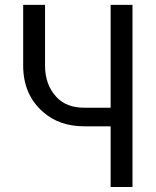

<svg xmlns="http://www.w3.org/2000/svg" viewBox="-20 -752 626 772"><path d="M424.8 0V-244.1H319.3Q219.2 -244.1 154.3 -300.8Q73.2 -370.6 73.2 -488.3V-732.4H161.1V-488.3Q161.1 -410.6 207.5 -361.3Q247.6 -318.8 319.3 -318.8H424.8V-732.4H512.7V0Z"/></svg>

Font: Consola Mono
Style: Book
Weight: 400
Monospace: yes
Version: Version 2.001